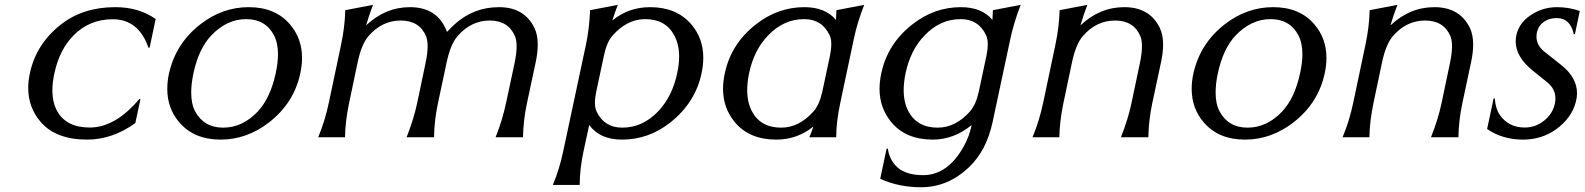

<svg xmlns="http://www.w3.org/2000/svg" viewBox="-20 -577 6660 807"><path d="M346.7 9.8Q214.8 9.8 150.9 -64.5Q98.6 -125.5 98.6 -207Q98.6 -236.8 105.5 -269Q131.8 -392.6 236.8 -474.6Q329.1 -546.9 464.8 -546.9Q563.5 -546.9 634.3 -497.1L608.9 -377L604 -376.5Q562.5 -496.1 454.1 -496.1Q356.4 -496.1 289.6 -428.7Q230 -368.7 208.5 -268.6Q200.2 -230 200.2 -197.3Q200.2 -145.5 221.2 -108.4Q259.8 -41 357.4 -41Q464.4 -41 565.4 -160.6L570.3 -160.2L548.8 -59.6Q451.7 9.8 346.7 9.8Z M907.2 9.8Q795.9 9.8 733.9 -62.5Q683.1 -121.6 683.1 -203.1Q683.1 -236.3 690.4 -268.6Q718.8 -394.5 821.8 -474.6Q914.6 -546.9 1025.4 -546.9Q1137.2 -546.9 1198.7 -474.6Q1249.5 -415.5 1249.5 -334Q1249.5 -301.8 1242.2 -268.6Q1215.3 -143.6 1110.8 -62.5Q1017.6 9.8 907.2 9.8ZM918 -40.5Q999.5 -40.5 1064 -108.9Q1116.2 -165 1138.7 -268.6Q1148.4 -313 1148.4 -349.1Q1148.4 -396.5 1131.8 -428.2Q1096.2 -496.6 1014.6 -496.6Q933.6 -496.6 868.2 -428.2Q815.4 -373 793 -268.6Q783.7 -225.6 783.7 -187.5Q783.7 -140.1 800.3 -108.9Q836.9 -40.5 918 -40.5Z M1317.4 0Q1345.7 -67.9 1361.8 -144L1413.6 -389.2Q1429.7 -465.3 1431.2 -534.2L1547.9 -556.6Q1530.8 -512.2 1518.6 -470.2Q1599.6 -546.9 1703.1 -546.9Q1811.5 -546.9 1852.5 -458Q1856 -450.7 1858.9 -442.9Q1875 -460 1889.6 -473.6Q1969.2 -546.9 2077.1 -546.9Q2183.6 -546.9 2226.1 -460Q2240.2 -431.6 2240.2 -389.2Q2240.2 -355 2231 -312.5L2194.8 -143.1Q2179.7 -72.3 2178.2 0H2063Q2091.3 -70.8 2106.9 -143.6L2143.1 -313Q2151.4 -353 2151.4 -381.8Q2151.4 -408.2 2144.5 -424.8Q2116.7 -490.7 2038.1 -490.7Q1960 -490.7 1902.8 -424.8Q1873.5 -391.1 1856.9 -313L1820.8 -143.6Q1805.7 -72.8 1804.2 0H1689Q1719.7 -78.6 1733.4 -144L1769 -313.5Q1777.3 -353.5 1777.3 -382.3Q1777.3 -408.7 1770.5 -425.3Q1742.7 -490.7 1664.1 -490.7Q1585.4 -490.7 1528.8 -425.3Q1499 -390.6 1482.9 -313.5L1447.3 -144Q1431.2 -67.4 1430.2 0Z M2595.2 -40.5Q2681.2 -40.5 2746.1 -108.9Q2805.2 -170.4 2826.2 -268.6Q2834.5 -306.6 2834.5 -338.9Q2834.5 -390.1 2814 -428.2Q2777.8 -496.6 2691.9 -496.6Q2616.2 -496.6 2555.2 -428.2Q2530.3 -400.4 2518.6 -344.2L2486.3 -192.9Q2480.5 -166 2480.5 -145.5Q2480.5 -123.5 2487.3 -108.9Q2519.5 -40.5 2595.2 -40.5ZM2594.2 9.8Q2501 9.8 2456.5 -51.8L2433.1 56.6Q2416.5 133.8 2416.5 200.2H2303.7Q2331.5 134.3 2347.7 56.6L2442.9 -389.6Q2457.5 -459 2460 -534.2L2576.7 -556.6Q2563.5 -522.5 2553.7 -490.7Q2621.6 -546.9 2712.4 -546.9Q2823.7 -546.9 2885.7 -474.6Q2936 -415.5 2936 -334.5Q2936 -303.2 2928.7 -268.6Q2902.3 -145.5 2797.9 -62.5Q2706.5 9.8 2594.2 9.8Z M3494.6 0H3381.8Q3391.1 -22 3398.9 -45.4Q3331.1 9.8 3242.7 9.8Q3130.4 9.8 3069.3 -62.5Q3019 -122.6 3019 -203.6Q3019 -234.4 3026.4 -268.6Q3052.7 -393.1 3157.2 -474.6Q3249.5 -546.9 3360.8 -546.9Q3449.2 -546.9 3493.7 -493.2Q3495.1 -514.2 3495.6 -534.2L3612.3 -556.6Q3583 -481.9 3568.8 -413.6L3511.7 -144Q3495.1 -67.4 3494.6 0ZM3263.2 -40.5Q3338.9 -40.5 3399.4 -108.9Q3424.3 -136.7 3436.5 -192.9L3468.8 -344.2Q3474.1 -370.6 3474.1 -390.6Q3474.1 -413.1 3467.3 -428.2Q3435.5 -496.6 3359.9 -496.6Q3273.9 -496.6 3208.5 -428.2Q3148.9 -366.7 3128.4 -268.6Q3120.6 -230.5 3120.6 -197.8Q3120.6 -146.5 3140.6 -108.9Q3177.2 -40.5 3263.2 -40.5Z M3920.9 -40.5Q3996.6 -40.5 4057.1 -108.9Q4082 -136.7 4094.2 -192.9L4126.5 -344.2Q4131.8 -370.6 4131.8 -390.6Q4131.8 -413.1 4125 -428.2Q4093.3 -496.6 4017.6 -496.6Q3931.6 -496.6 3866.2 -428.2Q3806.6 -366.7 3786.1 -268.6Q3778.3 -230.5 3778.3 -197.8Q3778.3 -146.5 3798.3 -108.9Q3835 -40.5 3920.9 -40.5ZM3900.4 9.8Q3788.1 9.8 3727.1 -62.5Q3676.8 -122.6 3676.8 -203.6Q3676.8 -234.4 3684.1 -268.6Q3710.4 -393.1 3814.9 -474.6Q3907.2 -546.9 4018.6 -546.9Q4106.9 -546.9 4151.4 -493.2Q4152.8 -514.2 4153.3 -534.2L4270 -556.6Q4240.7 -480.5 4226.6 -413.6L4152.3 -65.4Q4126.5 55.7 4053.2 125.5Q3964.4 210 3851.6 210Q3756.3 210 3679.7 174.3L3706.5 47.9H3711.9Q3716.8 87.9 3743.7 118.2Q3780.8 159.2 3860.4 159.2Q3930.7 159.2 3984.9 102.5Q4010.3 76.2 4033.2 33.7Q4054.2 -4.9 4064 -51.3Q3988.8 9.8 3900.4 9.8Z M4319.8 0Q4348.1 -67.9 4364.3 -144L4416 -389.2Q4432.1 -465.3 4433.6 -534.2L4550.3 -556.6Q4533.2 -512.2 4521 -470.2Q4602.1 -546.9 4705.6 -546.9Q4812 -546.9 4854.5 -460.4Q4868.7 -431.6 4868.7 -389.6Q4868.7 -355.5 4859.4 -313L4823.2 -143.6Q4808.1 -72.8 4806.6 0H4691.4Q4722.2 -78.1 4735.8 -144L4771.5 -313.5Q4779.8 -353.5 4779.8 -382.3Q4779.8 -408.7 4772.9 -425.3Q4745.1 -490.7 4666.5 -490.7Q4587.9 -490.7 4531.2 -425.3Q4501.5 -390.6 4485.4 -313.5L4449.7 -144Q4433.6 -67.4 4432.6 0Z M5212.9 9.8Q5101.6 9.8 5039.6 -62.5Q4988.8 -121.6 4988.8 -203.1Q4988.8 -236.3 4996.1 -268.6Q5024.4 -394.5 5127.4 -474.6Q5220.2 -546.9 5331.1 -546.9Q5442.9 -546.9 5504.4 -474.6Q5555.2 -415.5 5555.2 -334Q5555.2 -301.8 5547.9 -268.6Q5521 -143.6 5416.5 -62.5Q5323.2 9.8 5212.9 9.8ZM5223.6 -40.5Q5305.2 -40.5 5369.6 -108.9Q5421.9 -165 5444.3 -268.6Q5454.1 -313 5454.1 -349.1Q5454.1 -396.5 5437.5 -428.2Q5401.9 -496.6 5320.3 -496.6Q5239.3 -496.6 5173.8 -428.2Q5121.1 -373 5098.6 -268.6Q5089.4 -225.6 5089.4 -187.5Q5089.4 -140.1 5106 -108.9Q5142.6 -40.5 5223.6 -40.5Z M5623 0Q5651.4 -67.9 5667.5 -144L5719.2 -389.2Q5735.4 -465.3 5736.8 -534.2L5853.5 -556.6Q5836.4 -512.2 5824.2 -470.2Q5905.3 -546.9 6008.8 -546.9Q6115.2 -546.9 6157.7 -460.4Q6171.9 -431.6 6171.9 -389.6Q6171.9 -355.5 6162.6 -313L6126.5 -143.6Q6111.3 -72.8 6109.9 0H5994.6Q6025.4 -78.1 6039.1 -144L6074.7 -313.5Q6083 -353.5 6083 -382.3Q6083 -408.7 6076.2 -425.3Q6048.3 -490.7 5969.7 -490.7Q5891.1 -490.7 5834.5 -425.3Q5804.7 -390.6 5788.6 -313.5L5752.9 -144Q5736.8 -67.4 5735.8 0Z M6381.3 9.8Q6295.4 9.8 6230.5 -34.7L6257.8 -163.1H6262.7Q6266.1 -119.1 6284.7 -92.8Q6321.3 -41 6389.2 -41Q6440.4 -41 6480 -78.6Q6508.8 -106 6516.1 -145.5Q6517.6 -154.8 6517.6 -163.6Q6517.6 -203.6 6482.4 -231.9L6423.3 -279.3Q6350.6 -337.9 6350.6 -402.8Q6350.6 -417 6354 -431.6Q6367.2 -486.8 6423.8 -519.5Q6469.2 -546.9 6524.9 -546.9Q6574.2 -546.9 6620.1 -530.8L6599.6 -433.6H6594.7Q6580.1 -501 6523.4 -501Q6493.2 -501 6472.2 -487.3Q6445.3 -469.7 6439.5 -439Q6438 -430.7 6438 -423.3Q6438 -386.2 6471.2 -359.9L6541 -304.7Q6608.4 -251.5 6608.4 -185.1Q6608.4 -167.5 6603.5 -148.9Q6585.9 -80.6 6520 -33.2Q6459.5 9.8 6381.3 9.8Z"/></svg>

Font: Classica
Style: Book Oblique
Weight: 400
Italic angle: -12°
Designer: Wojciech Kalinowski "wmk69" (wmk69@o2.pl)
Foundry: Wojciech Kalinowski "wmk69" (wmk69@o2.pl)
Version: Version 2.1.1; 2021-05-14